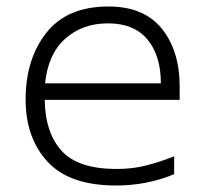

<svg xmlns="http://www.w3.org/2000/svg" viewBox="-20 -562 640 592"><path d="M517 -25V-80Q474 -63 431.5 -52Q389 -41 340 -41Q220 -41 169.5 -97.5Q119 -154 118 -254H534V-295Q534 -405 479 -473.5Q424 -542 314 -542Q187 -542 123 -461Q59 -380 59 -255Q59 -137 126.5 -63.5Q194 10 338 10Q433 10 517 -25ZM313 -490Q393 -490 434.5 -440.5Q476 -391 476 -305H119Q128 -395 181 -442.5Q234 -490 313 -490Z"/></svg>

Font: Noto Sans Mono UI Light
Style: Regular
Weight: 300
Designer: Monotype Design team
Foundry: Monotype Imaging Inc.
Version: 1.000